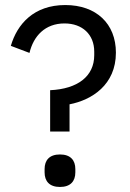

<svg xmlns="http://www.w3.org/2000/svg" viewBox="-20 -730 517 762"><path d="M256 -208V-316C344 -333 440 -393 440 -521C440 -636 362 -710 239 -710C114 -710 48 -634 23 -548L97 -520C113 -587 159 -637 236 -637C307 -637 354 -593 354 -525V-511C354 -427 288 -377 179 -372V-208ZM218 12C260 12 279 -11 279 -46V-59C279 -94 260 -117 218 -117C176 -117 157 -94 157 -59V-46C157 -11 176 12 218 12Z"/></svg>

Font: LVC Sans
Style: Regular
Weight: 400
Designer: Mike Abbink, Paul van der Laan, Pieter van Rosmalen
Foundry: Bold Monday
Version: Version 3.0